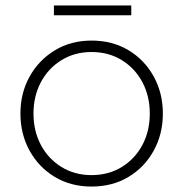

<svg xmlns="http://www.w3.org/2000/svg" viewBox="-20 -672 673 705"><path d="M316 13Q240 13 181 -22.5Q122 -58 88.5 -119Q55 -180 55 -255Q55 -330 88.5 -390.5Q122 -451 181 -487Q240 -523 316 -523Q393 -523 452 -487.5Q511 -452 544.5 -391Q578 -330 578 -255Q578 -180 544.5 -119Q511 -58 452 -22.5Q393 13 316 13ZM316 -29Q379 -29 427.5 -59Q476 -89 503 -140Q530 -191 530 -255Q530 -319 503 -370Q476 -421 427.5 -451Q379 -481 316 -481Q254 -481 205.5 -451Q157 -421 130 -370Q103 -319 103 -255Q103 -191 130 -140Q157 -89 205.5 -59Q254 -29 316 -29ZM178 -616V-652H462V-616Z"/></svg>

Font: MuseoModerno ExtraLight
Style: Regular
Weight: 200
Designer: Pablo Cosgaya, Héctor Gatti, Marcela Romero, and the Authors of The MuseoModerno Project.
Foundry: Omnibus-Type Team
Version: Version 1.001